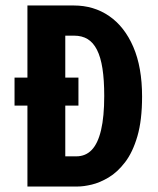

<svg xmlns="http://www.w3.org/2000/svg" viewBox="-20 -680 575 700"><path d="M33 -397H266V-295H33ZM150 0V-110H258Q292 -110 314.5 -133.5Q337 -157 348.5 -206Q360 -255 360 -330Q360 -389 353.5 -430.5Q347 -472 333.5 -498.5Q320 -525 299.5 -537.5Q279 -550 250 -550H150V-660H249Q322 -660 378 -621.5Q434 -583 466 -509Q498 -435 498 -328Q498 -242 481 -183.5Q464 -125 436 -88.5Q408 -52 376 -33Q344 -14 314.5 -7Q285 0 263 0ZM80 0V-660H218V0Z"/></svg>

Font: Bricolage Grotesque 24pt Condensed
Style: Bold
Weight: 700
Width: 3
Designer: Mathieu Triay
Foundry: Atelier Triay
Version: Version 1.001;gftools[0.9.33.dev8+g029e19f]